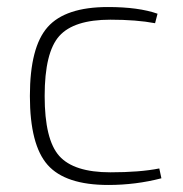

<svg xmlns="http://www.w3.org/2000/svg" viewBox="-20 -514 521 546"><path d="M433 -35 439 -7Q366 12 288 12Q166 12 115.5 -45Q65 -102 65 -241Q65 -380 115.5 -437Q166 -494 287 -494Q374 -494 428 -475L421 -448Q368 -458 294 -458Q190 -458 148.5 -411.5Q107 -365 107 -241Q107 -117 148.5 -70.5Q190 -24 294 -24Q378 -24 433 -35Z"/></svg>

Font: Exo 2.0 Extra Light
Style: Regular
Weight: 250
Designer: Natanael Gama
Version: Version 1.001;PS 001.001;hotconv 1.0.70;makeotf.lib2.5.58329